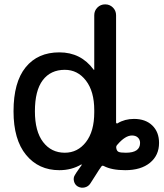

<svg xmlns="http://www.w3.org/2000/svg" viewBox="-20 -770 751 880"><path d="M277 -450Q212 -450 176 -402.5Q140 -355 140 -260Q140 -168 177.5 -119Q215 -70 277 -70Q336 -70 374 -119Q412 -168 412 -255V-265Q412 -351 374 -400.5Q336 -450 277 -450ZM518 -107Q511 -100 513 -91Q515 -78 523.5 -74Q532 -70 557 -70Q622 -70 622 -115Q622 -130 612 -139.5Q602 -149 585 -149Q554 -149 518 -107ZM252 10Q157 10 99.5 -60Q42 -130 42 -260Q42 -393 97.5 -461.5Q153 -530 252 -530Q351 -530 409 -451Q409 -450 411 -450Q412 -450 412 -451V-700Q412 -721 426.5 -735.5Q441 -750 462 -750Q483 -750 497.5 -735.5Q512 -721 512 -700V-209Q512 -206 514.5 -204.5Q517 -203 519 -205Q552 -225 594 -225Q647 -225 678 -195Q709 -165 709 -115Q709 -58 667.5 -24Q626 10 554 10Q492 10 456 -9Q448 -13 444 -6Q435 6 418 33.5Q401 61 394 71Q385 85 368.5 89Q352 93 337 85Q323 77 319 60.5Q315 44 324 31Q329 22 339.5 7.5Q350 -7 354 -13Q355 -15 354 -16Q353 -17 352 -16Q308 10 252 10Z"/></svg>

Font: Rounded Mplus 1c Medium
Style: Regular
Weight: 500
Version: Version 1.059.20150529